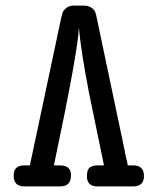

<svg xmlns="http://www.w3.org/2000/svg" viewBox="-20 -667 565 687"><path d="M28.8 -38.1Q28.8 -75.2 65.9 -75.2Q65.9 -75.2 86.9 -75.2Q87.9 -79.1 99.1 -132.8L199.2 -604Q202.1 -616.2 204.1 -622.6Q206.1 -628.9 216.6 -637.9Q227.1 -647 243.2 -647H277.8Q295.9 -647 306.4 -639.9Q316.9 -632.8 320.1 -625.5Q323.2 -618.2 326.2 -603L426.8 -125Q427.7 -116.2 431.9 -100.1Q436 -84 437 -75.2H457Q495.1 -75.2 495.1 -37.1Q495.1 0 456.1 0H329.1Q291 0 291 -36.1Q291 -49.3 294.4 -58.1Q297.9 -66.9 304.9 -70.1Q312 -73.2 316.4 -74.2Q320.8 -75.2 328.1 -75.2H352.1L298.8 -333Q269 -487.8 262.2 -568.8Q260.3 -489.7 172.9 -75.2H195.8Q214.8 -75.2 224.9 -65.7Q234.9 -56.2 233.9 -38.1Q233.9 0 194.8 0H67.9Q28.8 0 28.8 -38.1Z"/></svg>

Font: CMU Typewriter Text
Style: Bold
Weight: 700
Version: Version 0.7.0